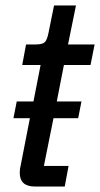

<svg xmlns="http://www.w3.org/2000/svg" viewBox="-20 -680 365 700"><path d="M216 0H107Q52 0 52 -50Q52 -58 53 -65Q54 -72 56 -80L89 -249H29L41 -310H102L128 -443H61L75 -518H111Q135 -518 143.5 -526.5Q152 -535 157 -561L177 -660H257L228 -518H325L310 -443H213L187 -310H277L265 -249H175L140 -75H230Z"/></svg>

Font: IBM Plex Sans Cond Text
Style: Italic
Weight: 450
Width: 3
Italic angle: -11°
Designer: Mike Abbink, Paul van der Laan, Pieter van Rosmalen
Foundry: Bold Monday
Version: Version 1.3